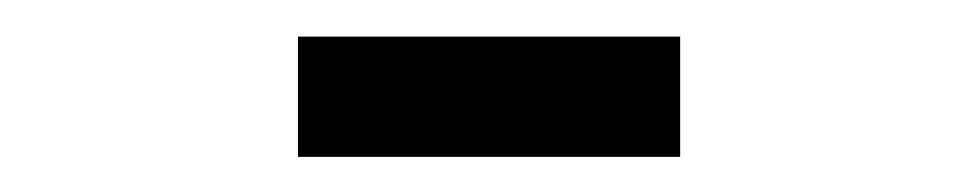

<svg xmlns="http://www.w3.org/2000/svg" viewBox="-20 -280 540 106"><path d="M144.5 -259.8H355.5V-193.4H144.5Z"/></svg>

Font: BabelStone Pseudographica Colour
Style: Regular
Weight: 400
Designer: Andrew West
Foundry: BabelStone
Version: Version 16.0.0